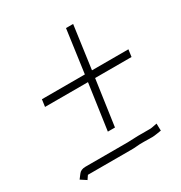

<svg xmlns="http://www.w3.org/2000/svg" viewBox="-150 -700 792 840"><g transform="rotate(-30 246.0 -279.5)"><path d="M286 -23H72C57 -23 45 -18 38 -8L22 13L51 32L64 13H281C291 13 300 13 308 12C333 9 360 11 391 11C397 11 404 10 411 9L437 5L436 -31L410 -26C405 -25 401 -25 397 -25H338ZM270 -107 303 -338H487L492 -374H308L338 -591H302L272 -374H55L50 -338H267L234 -107Z"/></g></svg>

Font: Reckless Catfish
Style: It
Weight: 400
Foundry: Cannot Into Space Fonts
Version: Version 0.2894